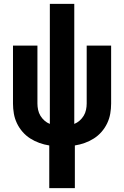

<svg xmlns="http://www.w3.org/2000/svg" viewBox="-20 -755 640 990"><path d="M234 215V-5Q208 -9 183 -18Q158 -27 136 -41Q114 -55 96.5 -75Q79 -95 67.5 -119Q56 -143 51.5 -169Q47 -195 47 -221V-520H173V-221Q173 -205 176.5 -188.5Q180 -172 188.5 -158Q197 -144 209.5 -133Q222 -122 237 -116V-735H363V-116Q378 -122 390.5 -133Q403 -144 411.5 -158Q420 -172 423.5 -188.5Q427 -205 427 -221V-520H553V-221Q553 -195 548.5 -169Q544 -143 532.5 -119Q521 -95 503.5 -75Q486 -55 464 -41Q442 -27 417 -18Q392 -9 366 -5V215Z"/></svg>

Font: Iosevka SS04 XBd Ex
Style: Regular
Weight: 800
Width: 7
Monospace: yes
Designer: Belleve Invis
Foundry: Belleve Invis
Version: Version 19.0.0; ttfautohint (v1.8.4)